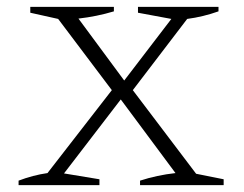

<svg xmlns="http://www.w3.org/2000/svg" viewBox="-20 -538 709 558"><path d="M34 0V-13Q76 -29 118 -35L305 -276L149 -483L68 -501V-518H311V-505Q261 -490 208 -484L341 -304L478 -483L381 -501V-518H615V-505Q570 -489 524 -483L366 -276L550 -33L630 -17V0H387V-13Q436 -29 490 -35L331 -249L166 -34L269 -17V0Z"/></svg>

Font: Piazzolla SC ExtraLight
Style: Regular
Weight: 200
Designer: Juan Pablo del Peral
Foundry: Huerta Tipografica
Version: Version 1.330